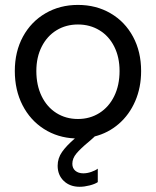

<svg xmlns="http://www.w3.org/2000/svg" viewBox="-20 -545 622 766"><path d="M457 -261.7Q457 -316.9 435.8 -359.1Q414.6 -401.4 376.7 -424.3Q338.9 -447.3 291 -447.3Q243.2 -447.3 205.6 -424.3Q168 -401.4 146.5 -359.1Q125 -316.9 125 -261.7Q125 -205.1 146 -161.6Q167 -118.2 204.8 -94.2Q242.7 -70.3 291 -70.3Q338.9 -70.3 376.7 -94.2Q414.6 -118.2 435.8 -161.6Q457 -205.1 457 -261.7ZM210 116.2Q210 86.4 227.5 61.3Q245.1 36.1 278.8 7.3Q210 4.4 155.3 -30.5Q100.6 -65.4 69.8 -125.5Q39.1 -185.5 39.1 -261.7Q39.1 -338.9 71.5 -398.7Q104 -458.5 161.4 -491.9Q218.8 -525.4 291 -525.4Q363.8 -525.4 421.1 -491.9Q478.5 -458.5 510.7 -398.7Q543 -338.9 543 -261.7Q543 -195.8 519.5 -141.6Q496.1 -87.4 453.9 -50.8Q411.6 -14.2 356.9 -0.5L357.4 0Q351.6 5.9 345.2 11Q338.9 16.1 333 21.5Q300.8 48.3 284.7 67.6Q268.6 86.9 268.6 108.4Q268.6 126 280.5 136.2Q292.5 146.5 312.5 146.5Q327.6 146.5 344 140.9Q360.4 135.3 370.1 127.9V181.6Q358.4 189.5 337.4 194.8Q316.4 200.2 297.9 200.2Q258.8 200.2 234.4 176.8Q210 153.3 210 116.2Z"/></svg>

Font: Reddit Sans Vanilla
Style: Regular
Weight: 400
Designer: Stephen Hutchings
Foundry: Reddit
Version: Version 1.013